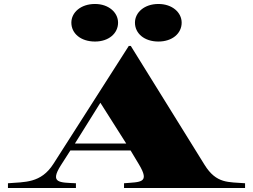

<svg xmlns="http://www.w3.org/2000/svg" viewBox="-20 -946 1273 966"><path d="M20 -24V0H362V-24C280 -28 229 -24 286 -114L334 -189H637L679 -119C736 -24 687 -31 604 -24V0H1213V-24C1130 -31 1069 -20 1009 -117L638 -715H628L249 -122C186 -23 104 -31 20 -24ZM357 -224 485 -429 615 -224ZM458 -737C527 -737 574 -778 574 -832C574 -883 527 -926 458 -926C386 -926 339 -883 339 -832C339 -778 386 -737 458 -737ZM777 -737C847 -737 894 -778 894 -832C894 -883 847 -926 777 -926C706 -926 659 -883 659 -832C659 -778 706 -737 777 -737Z"/></svg>

Font: Sprat Extended Black
Style: Regular
Weight: 900
Width: 9
Designer: Ethan Nakache
Foundry: Collletttivo
Version: Version 2.000;Glyphs 3.2 (3217)